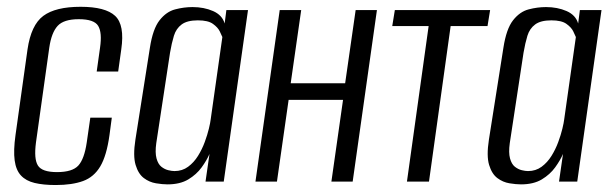

<svg xmlns="http://www.w3.org/2000/svg" viewBox="-20 -524 1770 554"><path d="M140.6 9.9Q104.9 9.9 79.9 3.9Q55 -2.1 40.6 -17.5Q26.1 -32.9 22.3 -61.2Q18.5 -89.6 24.7 -134L59.4 -381.5Q69.7 -452 105 -478.2Q140.3 -504.4 212.6 -504.4Q284.2 -504.4 312.2 -478.2Q340.2 -452 329.9 -381.5L321 -317.5H259L268.7 -386.6Q275 -429.9 263.3 -449.3Q251.6 -468.6 207.3 -468.6Q164 -468.6 146.3 -449.3Q128.5 -429.9 122.2 -386.6L83.8 -113Q77.5 -65.3 89.4 -46.4Q101.2 -27.4 144.5 -27.4Q188.8 -27.4 206.1 -46.4Q223.3 -65.3 230.3 -113L240.6 -184.5H302.6L295.9 -134.2Q287.7 -74.9 269.4 -44Q251.1 -13.1 219.5 -1.6Q187.9 9.9 140.6 9.9Z M463.3 8Q449.1 8 430.1 4.9Q411.1 1.8 395.2 -10.1Q379.2 -22 371.3 -48.1Q363.4 -74.2 370.7 -121L412.5 -386Q420.9 -440.7 440.4 -465.5Q459.9 -490.3 485.2 -496.9Q510.5 -503.6 535.6 -503.6Q568.5 -503.6 594.8 -492.1Q621.2 -480.5 628.2 -456.2L633.2 -495H695.6L625.6 0H573L584.5 -79.8Q576.5 -61.3 561.8 -41Q547.1 -20.7 523.3 -6.3Q499.4 8 463.3 8ZM483.5 -30.4Q505.9 -30.4 522.7 -42.8Q539.5 -55.2 551.3 -74.2Q563.1 -93.2 570.8 -114.2Q578.5 -135.2 582.7 -152.7Q586.9 -170.2 587.9 -179.3L621.6 -417.1Q619.6 -422.4 614 -433.7Q608.5 -445 594.4 -455.1Q580.4 -465.3 550.8 -465.3Q520 -465.3 504.1 -453.4Q488.2 -441.6 481.8 -420.8Q475.4 -399.9 470.6 -371.8L430.9 -110.9Q427.1 -83.5 431.6 -67Q436.1 -50.4 445.6 -42.9Q455.2 -35.4 465.6 -32.9Q476.1 -30.4 483.5 -30.4Z M717.1 0 787.1 -495H849.1L818.8 -283.8H975.9L1006.2 -495H1067.6L997.6 0H936.2L969.8 -235.9H812.8L779.1 0Z M1154.2 0 1216.8 -448.8H1111.8L1119.3 -495H1394.2L1386.7 -448.8H1280.3L1217.8 0Z M1483.3 8Q1469.1 8 1450.1 4.9Q1431.1 1.8 1415.2 -10.1Q1399.2 -22 1391.3 -48.1Q1383.4 -74.2 1390.7 -121L1432.5 -386Q1440.9 -440.7 1460.4 -465.5Q1479.9 -490.3 1505.2 -496.9Q1530.5 -503.6 1555.6 -503.6Q1588.5 -503.6 1614.8 -492.1Q1641.2 -480.5 1648.2 -456.2L1653.2 -495H1715.6L1645.6 0H1593L1604.5 -79.8Q1596.5 -61.3 1581.8 -41Q1567.1 -20.7 1543.3 -6.3Q1519.4 8 1483.3 8ZM1503.5 -30.4Q1525.9 -30.4 1542.7 -42.8Q1559.5 -55.2 1571.3 -74.2Q1583.1 -93.2 1590.8 -114.2Q1598.5 -135.2 1602.7 -152.7Q1606.9 -170.2 1607.9 -179.3L1641.6 -417.1Q1639.6 -422.4 1634 -433.7Q1628.5 -445 1614.4 -455.1Q1600.4 -465.3 1570.8 -465.3Q1540 -465.3 1524.1 -453.4Q1508.2 -441.6 1501.8 -420.8Q1495.4 -399.9 1490.6 -371.8L1450.9 -110.9Q1447.1 -83.5 1451.6 -67Q1456.1 -50.4 1465.6 -42.9Q1475.2 -35.4 1485.6 -32.9Q1496.1 -30.4 1503.5 -30.4Z"/></svg>

Font: Alumni Sans SC Thin
Style: Italic
Weight: 100
Italic angle: -8°
Designer: Robert E. Leuschke
Foundry: Robert E. Leuschke
Version: Version 1.016